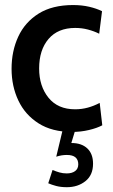

<svg xmlns="http://www.w3.org/2000/svg" viewBox="-20 -526 460 780"><path d="M273 10Q191.5 10 136.8 -24.8Q82 -59.5 54.5 -117.8Q27 -176 27 -246.5Q27 -318.5 54.2 -377.2Q81.5 -436 137 -470.8Q192.5 -505.5 277 -505.5Q312.5 -505.5 342.5 -498.5Q372.5 -491.5 394.5 -480.5L383 -389Q362 -399.5 337.2 -406Q312.5 -412.5 285.5 -412.5Q215.5 -412.5 177.2 -367.8Q139 -323 139 -248Q139 -176 177 -129Q215 -82 285 -82Q312 -82 336.8 -88.8Q361.5 -95.5 385 -108L395.5 -17Q374 -5.5 341.2 2.2Q308.5 10 273 10ZM262.5 79 228.5 63Q239 59 249 57Q259 55 270.5 55Q311.5 55 334.8 77Q358 99 358 139Q358 185.5 327 210Q296 234.5 251.5 234.5Q227 234.5 208.2 229.5Q189.5 224.5 176 218.5L193.5 164.5Q207.5 170.5 221.5 174.5Q235.5 178.5 251 178.5Q272.5 178.5 285.2 169Q298 159.5 298 141.5Q298 123 286.5 113.2Q275 103.5 251.5 103.5Q240.5 103.5 230.2 105.2Q220 107 208.5 110.5L235 0H286.5Z"/></svg>

Font: Cabin SemiCondensed SemiBold
Style: Regular
Weight: 600
Width: 4
Designer: Pablo Impallari
Foundry: Pablo Impallari. http://www.impallari.com Igino Marini. http://www.ikern.com
Version: Version 3.001